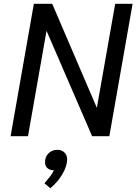

<svg xmlns="http://www.w3.org/2000/svg" viewBox="-20 -720 722 1015"><path d="M681 -700 558 0H467L226 -557L128 0H36L159 -700H256L492 -150L589 -700ZM335 122Q335 157 310.5 199.5Q286 242 246 275L215 249Q234 227 245.5 212Q257 197 265 180H263Q243 180 230.5 168.5Q218 157 218 138Q218 109 236.5 90.5Q255 72 284 72Q306 72 320.5 86Q335 100 335 122Z"/></svg>

Font: Sarabun
Style: Italic
Weight: 400
Italic angle: -10°
Designer: Suppakit Chalermlarp | Katatrad Co.,Ltd.
Foundry: Cadson Demak Co.,Ltd.
Version: Version 1.000; ttfautohint (v1.6)